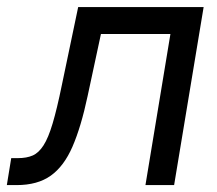

<svg xmlns="http://www.w3.org/2000/svg" viewBox="-55 -536 629 556"><path d="M-35.2 0 -22.5 -78.1H-2.9Q22 -78.1 39.6 -85.7Q57.1 -93.3 71 -115Q85 -136.7 97.4 -178.5Q109.9 -220.2 124 -289.1L171.4 -515.6H534.7L449.2 0H366.2L438.5 -437.5H237.3L198.7 -257.8Q179.7 -168.5 155 -111.6Q130.4 -54.7 92 -27.3Q53.7 0 -6.8 0Z"/></svg>

Font: Inter Display
Style: Italic
Weight: 400
Italic angle: -9.39999°
Designer: Rasmus Andersson
Foundry: rsms
Version: Version 4.000;git-a52131595